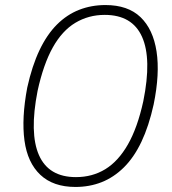

<svg xmlns="http://www.w3.org/2000/svg" viewBox="-20 -733 681 761"><path d="M279 8Q191 8 140 -40Q89 -88 77 -176Q65 -264 88 -386Q107 -472 136.5 -534Q166 -596 205.5 -635.5Q245 -675 293.5 -694Q342 -713 398 -713Q487 -713 537 -665Q587 -617 600.5 -529Q614 -441 589 -319Q570 -233 540.5 -171Q511 -109 471 -69.5Q431 -30 383 -11Q335 8 279 8ZM281 -31Q346 -31 397.5 -62.5Q449 -94 487 -160.5Q525 -227 548 -332Q582 -500 543 -587Q504 -674 395 -674Q331 -674 278.5 -642.5Q226 -611 189 -544.5Q152 -478 129 -373Q96 -205 134.5 -118Q173 -31 281 -31Z"/></svg>

Font: Nunito Sans 10pt Condensed ExtraLight
Style: Italic
Weight: 250
Width: 3
Italic angle: -9°
Designer: Vernon Adams
Foundry: Vernon Adams
Version: Version 3.101;gftools[0.9.27]